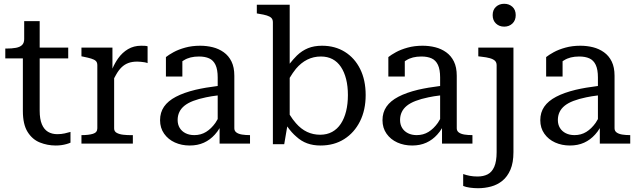

<svg xmlns="http://www.w3.org/2000/svg" viewBox="-20 -760 3368 1016"><path d="M8 -451V-503H13Q43 -503 64.5 -507Q86 -511 97 -522Q108 -533 108 -553V-648H190V-508H341V-451H190V-174Q190 -130 201.5 -102.5Q213 -75 234 -62.5Q255 -50 283 -50Q304 -50 322 -54Q340 -58 353 -62V-5Q344 -1 331.5 2.5Q319 6 305 8Q291 10 275 10Q231 10 191 -6Q151 -22 126 -62Q101 -102 101 -173V-451Z M761 -515V-426Q754 -429 744.5 -430.5Q735 -432 725 -433Q715 -434 706 -434Q679 -434 659 -426.5Q639 -419 623.5 -404Q608 -389 595 -366Q590 -357 584 -346V-80Q584 -64 598.5 -56.5Q613 -49 632.5 -47Q652 -45 666 -45H683V0H411V-45H413Q449 -45 472 -52Q495 -59 495 -81V-415Q495 -430 487 -437.5Q479 -445 462.5 -450Q446 -455 421 -460L411 -462V-508H575V-397Q588 -427 605 -451Q627 -482 657.5 -500Q688 -518 727 -518Q737 -518 746.5 -517.5Q756 -517 761 -515Z M1142 0V-82Q1131 -63 1117 -48Q1092 -20 1059 -5Q1026 10 984 10Q941 10 905.5 -6Q870 -22 848.5 -52.5Q827 -83 827 -124Q827 -165 848 -195.5Q869 -226 911 -248Q953 -270 1015 -285Q1067 -297 1132 -305V-350Q1132 -392 1120.5 -416.5Q1109 -441 1087 -451Q1065 -461 1033 -461Q984 -461 953 -441Q949 -439 945 -436V-355H858V-458Q873 -470 898.5 -484Q924 -498 960 -508Q996 -518 1039 -518Q1074 -518 1106 -510Q1138 -502 1164 -483.5Q1190 -465 1205 -434.5Q1220 -404 1220 -359V-81Q1220 -67 1231 -59Q1242 -51 1260.5 -48Q1279 -45 1303 -45V0ZM1132 -255Q1098 -251 1070 -245Q1031 -237 1002.5 -226Q974 -215 956 -200.5Q938 -186 929 -167Q920 -148 920 -125Q920 -101 931 -83Q942 -65 962 -55Q982 -45 1008 -45Q1043 -45 1070.5 -62Q1098 -79 1120 -110Q1126 -119 1132 -130Z M1676 10Q1637 10 1605.5 -1.5Q1574 -13 1548 -37Q1523 -58 1500 -91L1484 3H1424V-642Q1424 -657 1416 -665Q1408 -673 1392 -678Q1376 -683 1350 -687L1339 -689V-735H1513V-423Q1532 -447 1551 -466Q1578 -492 1610 -505Q1642 -518 1684 -518Q1753 -518 1805 -485.5Q1857 -453 1886 -394.5Q1915 -336 1915 -257Q1915 -178 1885 -118Q1855 -58 1801.5 -24Q1748 10 1676 10ZM1513 -153Q1529 -127 1546 -108Q1573 -77 1605 -62Q1637 -47 1674 -47Q1710 -47 1737.5 -62Q1765 -77 1783.5 -105Q1802 -133 1811.5 -171.5Q1821 -210 1821 -257Q1821 -304 1811.5 -341.5Q1802 -379 1784 -406Q1766 -433 1739.5 -447Q1713 -461 1678 -461Q1639 -461 1606 -444.5Q1573 -428 1546 -396Q1529 -375 1513 -348Z M2319 0V-82Q2308 -63 2294 -48Q2269 -20 2236 -5Q2203 10 2161 10Q2118 10 2082.5 -6Q2047 -22 2025.5 -52.5Q2004 -83 2004 -124Q2004 -165 2025 -195.5Q2046 -226 2088 -248Q2130 -270 2192 -285Q2244 -297 2309 -305V-350Q2309 -392 2297.5 -416.5Q2286 -441 2264 -451Q2242 -461 2210 -461Q2161 -461 2130 -441Q2126 -439 2122 -436V-355H2035V-458Q2050 -470 2075.5 -484Q2101 -498 2137 -508Q2173 -518 2216 -518Q2251 -518 2283 -510Q2315 -502 2341 -483.5Q2367 -465 2382 -434.5Q2397 -404 2397 -359V-81Q2397 -67 2408 -59Q2419 -51 2437.5 -48Q2456 -45 2480 -45V0ZM2309 -255Q2275 -251 2247 -245Q2208 -237 2179.5 -226Q2151 -215 2133 -200.5Q2115 -186 2106 -167Q2097 -148 2097 -125Q2097 -101 2108 -83Q2119 -65 2139 -55Q2159 -45 2185 -45Q2220 -45 2247.5 -62Q2275 -79 2297 -110Q2303 -119 2309 -130Z M2608 45V-415Q2608 -430 2599 -438.5Q2590 -447 2572.5 -452Q2555 -457 2527 -460L2511 -462V-508H2697V45Q2697 101 2681 138Q2665 175 2638.5 196.5Q2612 218 2578.5 227Q2545 236 2510 236Q2488 236 2466.5 233Q2445 230 2431 224V161Q2448 167 2466.5 170.5Q2485 174 2507 174Q2538 174 2560.5 162.5Q2583 151 2595.5 122.5Q2608 94 2608 45ZM2648 -619Q2622 -619 2604.5 -635.5Q2587 -652 2587 -680Q2587 -708 2604.5 -724Q2622 -740 2648 -740Q2674 -740 2691.5 -724Q2709 -708 2709 -680Q2709 -652 2691.5 -635.5Q2674 -619 2648 -619Z M3154 0V-82Q3143 -63 3129 -48Q3104 -20 3071 -5Q3038 10 2996 10Q2953 10 2917.5 -6Q2882 -22 2860.5 -52.5Q2839 -83 2839 -124Q2839 -165 2860 -195.5Q2881 -226 2923 -248Q2965 -270 3027 -285Q3079 -297 3144 -305V-350Q3144 -392 3132.5 -416.5Q3121 -441 3099 -451Q3077 -461 3045 -461Q2996 -461 2965 -441Q2961 -439 2957 -436V-355H2870V-458Q2885 -470 2910.5 -484Q2936 -498 2972 -508Q3008 -518 3051 -518Q3086 -518 3118 -510Q3150 -502 3176 -483.5Q3202 -465 3217 -434.5Q3232 -404 3232 -359V-81Q3232 -67 3243 -59Q3254 -51 3272.5 -48Q3291 -45 3315 -45V0ZM3144 -255Q3110 -251 3082 -245Q3043 -237 3014.5 -226Q2986 -215 2968 -200.5Q2950 -186 2941 -167Q2932 -148 2932 -125Q2932 -101 2943 -83Q2954 -65 2974 -55Q2994 -45 3020 -45Q3055 -45 3082.5 -62Q3110 -79 3132 -110Q3138 -119 3144 -130Z"/></svg>

Font: Roboto Serif 20pt
Style: Regular
Weight: 400
Designer: Greg Gazdowicz
Foundry: Commercial Type
Version: Version 1.008